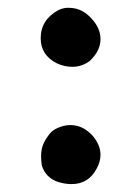

<svg xmlns="http://www.w3.org/2000/svg" viewBox="-20 -548 341 486"><path d="M127.9 -522.5Q140.6 -528.3 151.9 -528.3Q163.1 -528.3 170.9 -526.4Q192.4 -521.5 210 -502.9Q234.4 -477.5 234.4 -449.2Q234.4 -418.9 207 -393.6Q187.5 -378.9 163.1 -378.9Q142.6 -378.9 124 -387.7Q83 -408.2 83 -451.2Q83 -498 127.9 -522.5ZM158.2 -231.4Q186.5 -231.4 209 -210L214.8 -204.1Q234.4 -180.7 234.4 -156.2Q234.4 -138.7 224.6 -121.1Q204.1 -82 161.1 -82Q145.5 -82 128.9 -86.9Q112.3 -91.8 101.6 -102.5Q90.8 -113.3 85.9 -128.9Q84 -141.6 84 -152.3Q84 -173.8 92.3 -189Q100.6 -204.1 108.9 -212.9Q117.2 -221.7 134.8 -227.5Q146.5 -231.4 158.2 -231.4Z"/></svg>

Font: JasonHandwriting2
Style: SemiBold
Weight: 600
Version: Version 1.04.7